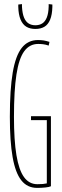

<svg xmlns="http://www.w3.org/2000/svg" viewBox="-20 -905 301 935"><path d="M28 -336Q28 -470 42 -552Q56 -634 86 -672Q116 -710 165 -710Q172 -710 179 -709.5Q186 -709 193 -708Q200 -707 207 -705Q214 -703 221 -701L217 -683Q203 -688 190.5 -689.5Q178 -691 166 -691Q124 -691 98 -655.5Q72 -620 60 -542Q48 -464 48 -336Q48 -222 60 -149.5Q72 -77 97 -42.5Q122 -8 162 -8Q178 -8 189 -9Q200 -10 208 -12V-320H131V-339H228V2Q220 6 201 8Q182 10 161 10Q113 10 84 -26.5Q55 -63 41.5 -139.5Q28 -216 28 -336ZM152 -764Q126 -764 108 -775Q90 -786 80 -810Q70 -834 69 -872Q69 -875 69 -877.5Q69 -880 69 -883L87 -885Q87 -882 87 -878.5Q87 -875 87 -872Q89 -839 97 -819.5Q105 -800 119 -791Q133 -782 152 -782Q172 -782 186 -791Q200 -800 208 -820Q216 -840 217 -873Q217 -876 217 -879Q217 -882 217 -885L235 -883Q235 -880 235 -877Q235 -874 235 -871Q234 -833 224 -809Q214 -785 196 -774.5Q178 -764 152 -764Z"/></svg>

Font: Georama ExtraCondensed Thin
Style: Regular
Weight: 100
Width: 2
Designer: Jean-Baptiste Levee
Foundry: Production Type
Version: Version 1.001